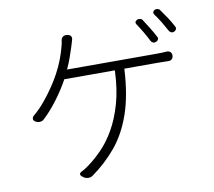

<svg xmlns="http://www.w3.org/2000/svg" viewBox="-89 -914 1178 1055"><g transform="rotate(-10 500.0 -386.0)"><path d="M735 -771Q743 -774 752 -772Q761 -770 765 -763Q781 -738 797 -712.5Q813 -687 827 -660Q832 -653 829 -645Q826 -637 816 -633Q809 -629 801 -631.5Q793 -634 788 -642Q775 -668 759.5 -694.5Q744 -721 727 -746Q717 -761 735 -771ZM840 -808Q848 -811 856.5 -809Q865 -807 869 -800Q887 -775 904 -749.5Q921 -724 934 -698Q939 -691 936 -683Q933 -675 924 -671Q916 -667 908 -670Q900 -673 896 -680Q881 -708 865.5 -733.5Q850 -759 832 -783Q823 -799 840 -808ZM345 -754Q357 -753 362.5 -743.5Q368 -734 363 -722Q361 -713 358.5 -706Q356 -699 352 -685Q344 -660 333.5 -630Q323 -600 308 -568H804Q821 -568 835.5 -568.5Q850 -569 864 -570Q876 -571 884 -564Q892 -557 892 -545V-543Q892 -531 884 -523.5Q876 -516 864 -517Q850 -517 835 -517.5Q820 -518 804 -518H619Q611 -369 575 -266.5Q539 -164 480 -93.5Q421 -23 345 31Q334 39 319.5 38.5Q305 38 294 30L289 26Q267 10 291 -3Q313 -13 337 -32Q372 -58 410.5 -97.5Q449 -137 482.5 -195Q516 -253 539 -332.5Q562 -412 566 -518H284Q254 -463 214 -410Q174 -357 135 -321Q126 -312 113 -311Q100 -310 89 -316L86 -318Q76 -324 76 -333Q76 -342 84 -350Q117 -377 147 -413Q177 -449 202 -486Q227 -523 243 -553Q264 -592 278 -629Q292 -666 299 -694Q303 -708 304.5 -716Q306 -724 307 -732Q309 -744 318 -750.5Q327 -757 340 -755Z"/></g></svg>

Font: Chiron GoRound TC L
Style: Regular
Weight: 300
Designer: Ryoko NISHIZUKA 西塚涼子 (kana, bopomofo & ideographs); Paul D. Hunt (Latin, Greek & Cyrillic); Sandoll Communications 산돌커뮤니
Foundry: Adobe
Version: Version 1.000;hotconv 1.1.1;makeotfexe 2.6.0